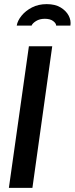

<svg xmlns="http://www.w3.org/2000/svg" viewBox="-20 -910 362 930"><path d="M23 0 120 -686H233L137 0ZM61 -786Q65 -810 84.5 -834Q104 -858 135 -874Q166 -890 206 -890Q247 -890 273.5 -874Q300 -858 312.5 -834.5Q325 -811 321 -786H252Q252 -797 237.5 -808Q223 -819 197 -819Q172 -819 154.5 -808Q137 -797 133 -786Z"/></svg>

Font: Archivo Narrow SemiBold
Style: Italic
Weight: 600
Italic angle: -8°
Designer: Hector Gatti
Foundry: Omnibus-Type
Version: Version 3.002